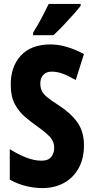

<svg xmlns="http://www.w3.org/2000/svg" viewBox="-20 -951 477 981"><path d="M409 -208Q409 -141 382 -92Q355 -43 307 -16.5Q259 10 196 10Q157 10 114.5 0Q72 -10 30 -33V-189Q71 -163 112.5 -146.5Q154 -130 192 -130Q227 -130 242 -149.5Q257 -169 257 -196Q257 -227 236.5 -250Q216 -273 168 -307Q138 -328 107.5 -354Q77 -380 56 -418.5Q35 -457 35 -517Q34 -610 86.5 -667Q139 -724 238 -724Q277 -724 319 -712Q361 -700 409 -675L367 -542Q327 -565 299 -575Q271 -585 244 -585Q216 -585 201 -568Q186 -551 186 -525Q186 -502 194 -486Q202 -470 221.5 -454Q241 -438 277 -415Q341 -374 375 -326.5Q409 -279 409 -208ZM392 -921Q379 -904 355 -877Q331 -850 304 -821.5Q277 -793 253 -771H149V-784Q174 -824 193.5 -861Q213 -898 229 -931H392Z"/></svg>

Font: Noto Sans Tamil ExtraCondensed ExtraBold
Style: Regular
Weight: 800
Width: 2
Designer: Jelle Bosma - Monotype Design Team
Foundry: Monotype Imaging Inc.
Version: Version 2.004; ttfautohint (v1.8.4.7-5d5b)